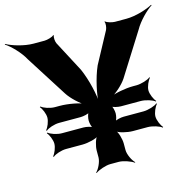

<svg xmlns="http://www.w3.org/2000/svg" viewBox="-173 -862 1015 1002"><g transform="rotate(-15 334.5 -361.0)"><path d="M288 -515 200 -682C195 -692 192 -717 198 -725L194 -727C188 -719 158 -711 144 -711H84C33 -711 -30 -731 -60 -748L-62 -745C-33 -727 13 -680 34 -640L175 -418C195 -386 239 -346 266 -332L268 -336C241 -350 177 -362 132 -362H106C80 -362 45 -374 34 -385L30 -382C41 -371 54 -340 54 -320C54 -299 41 -268 30 -257L34 -254C45 -265 80 -277 106 -277H222C238 -277 265 -283 272 -290L270 -292C263 -285 258 -262 258 -249C258 -236 263 -213 270 -206L272 -208C265 -215 238 -221 222 -221H106C80 -221 45 -233 34 -244L30 -241C41 -230 54 -199 54 -179C54 -158 41 -127 30 -116L34 -113C45 -124 80 -136 106 -136H195C225 -136 272 -147 284 -160L282 -162C269 -150 258 -110 258 -86V-50C258 -26 240 11 225 24L228 26C244 14 284 0 308 0H354C378 0 418 14 434 26L437 24C422 11 404 -26 404 -50V-86C404 -110 393 -150 380 -162L378 -160C390 -147 437 -136 467 -136H547C572 -136 611 -124 622 -113L625 -116C614 -127 600 -158 600 -179C600 -199 614 -230 625 -241L622 -244C611 -233 572 -221 547 -221H440C424 -221 397 -215 390 -208L392 -206C399 -213 404 -236 404 -249C404 -262 399 -285 392 -292L390 -290C397 -283 424 -277 440 -277H547C572 -277 611 -265 622 -254L625 -257C614 -268 600 -299 600 -320C600 -340 614 -371 625 -382L622 -385C611 -374 572 -362 547 -362H528C487 -362 428 -351 402 -338L404 -335C430 -348 471 -384 490 -413L633 -640C655 -680 702 -727 731 -745L729 -748C699 -731 636 -711 586 -711H524C510 -711 480 -719 474 -727L471 -725C477 -717 473 -692 468 -682L378 -515C351 -454 332 -365 332 -315H336C336 -365 315 -454 288 -515Z"/></g></svg>

Font: Asimov
Style: EdgeWide
Weight: 500
Designer: Google
Version: Version 2.000980: 2014